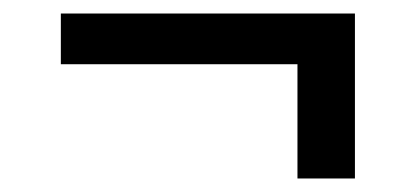

<svg xmlns="http://www.w3.org/2000/svg" viewBox="-20 -370 615 284"><path d="M420 -106V-275H70V-350H505V-106Z"/></svg>

Font: Share Tech
Style: Regular
Weight: 400
Designer: Ralph du Carrois
Foundry: Carrois Type Design
Version: Version 1.100